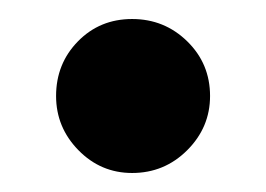

<svg xmlns="http://www.w3.org/2000/svg" viewBox="-20 -410 280 202"><path d="M201 -309Q201 -276 177 -252Q153 -228 119 -228Q86 -228 62.5 -252Q39 -276 39 -309Q39 -343 62 -366.5Q85 -390 119 -390Q153 -390 177 -366.5Q201 -343 201 -309Z"/></svg>

Font: Fira Sans Medium
Style: Regular
Weight: 500
Designer: bBox Type GmbH & Carrois Corporate GbR & Edenspiekermann AG
Foundry: bBox Type GmbH & Carrois Corporate GbR & Edenspiekermann AG
Version: Version 4.301